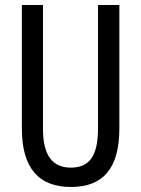

<svg xmlns="http://www.w3.org/2000/svg" viewBox="-20 -734 562 764"><path d="M455 -224V-714H370V-223C370 -111 334 -67 262 -67C191 -67 151 -112 151 -222V-714H67V-223C67 -64 135 10 262 10C389 10 455 -62 455 -224Z"/></svg>

Font: Noto Sans Gujarati ExtraCondensed
Style: Regular
Weight: 400
Width: 2
Designer: Jelle Bosma - Monotype Design Team, Universal Thirst
Foundry: Monotype Imaging Inc.
Version: Version 2.106